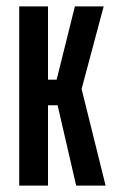

<svg xmlns="http://www.w3.org/2000/svg" viewBox="-20 -580 370 600"><path d="M40 0V-560H130V-331H157L214 -560H304L235 -302L310 0H218L160 -251H130V0Z"/></svg>

Font: Tektur Condensed
Style: Regular
Weight: 400
Width: 3
Designer: Adam Jagosz
Foundry: Adam Jagosz
Version: Version 1.005;gftools[0.9.30]